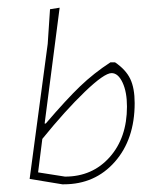

<svg xmlns="http://www.w3.org/2000/svg" viewBox="-20 -476 408 499"><path d="M57 -11 104 -362 110 -452 135 -456 96 -155H99Q153 -218 188.5 -252Q224 -286 267 -314H279Q307 -295 318.5 -271Q330 -247 330 -208Q330 -114 278.5 -55.5Q227 3 146 3H142ZM270 -286Q251 -286 200.5 -237.5Q150 -189 90 -115L79 -28L149 -17Q220 -17 265 -67.5Q310 -118 310 -199Q310 -237 298.5 -261.5Q287 -286 270 -286Z"/></svg>

Font: Alegreya Sans SC Thin
Style: Italic
Weight: 100
Italic angle: -7°
Designer: Juan Pablo del Peral
Foundry: Huerta Tipografica
Version: Version 2.007